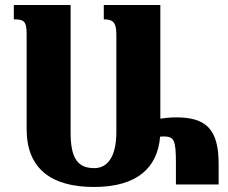

<svg xmlns="http://www.w3.org/2000/svg" viewBox="-20 -734 907 764"><path d="M393 -714V-657C425 -657 443 -649 443 -599V-209C443 -110 408 -65 355 -65C290 -65 261 -103 261 -206V-714H35V-657C74 -657 86 -651 86 -599V-220C86 -62 185 10 354 10C525 10 607 -66 617 -190C623 -191 628 -191 631 -191C673 -191 680 -177 680 -85V0H850V-81C850 -218 802 -267 681 -267C654 -267 637 -264 618 -262V-714Z"/></svg>

Font: Noto Serif Armenian Condensed Black
Style: Regular
Weight: 900
Width: 3
Designer: Monotype Design Team
Foundry: Monotype Imaging Inc.
Version: Version 2.008